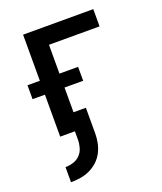

<svg xmlns="http://www.w3.org/2000/svg" viewBox="-138 -609 775 920"><g transform="rotate(-20 250.0 -148.5)"><path d="M64 223V146Q84 146 104.5 139.5Q125 133 139 118.5Q153 104 159 83.5Q165 63 165 43V0H90V-214H27V-285H90V-520H448V-432H190V-285H285V-214H190V-88H253V43Q253 67 248 91.5Q243 116 231.5 138Q220 160 201.5 177Q183 194 160.5 204.5Q138 215 113.5 219Q89 223 64 223Z"/></g></svg>

Font: Iosevka Term Curly Semibold
Style: Regular
Weight: 600
Designer: Belleve Invis
Foundry: Belleve Invis
Version: Version 32.3.0